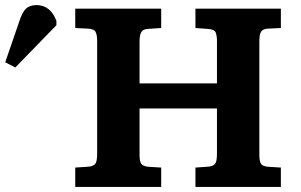

<svg xmlns="http://www.w3.org/2000/svg" viewBox="-237 -734 1181 754"><path d="M58.5 0V-76L111 -79.5Q128 -81 136.2 -89.5Q144.5 -98 144.5 -130V-573Q144.5 -596.5 138.5 -608.5Q132.5 -620.5 108.5 -621.5L58.5 -624V-700H396V-624L343.5 -620.5Q325 -619.5 318 -608.2Q311 -597 311 -569.5V-406.5H615V-573.5Q615 -593 610.2 -606Q605.5 -619 579 -620.5L530.5 -624V-700H866V-624L814.5 -621.5Q795.5 -620.5 788.5 -609.7Q781.5 -599 781.5 -570.5V-126Q781.5 -102.5 787.3 -91.8Q793 -81 817 -79L866 -76V0H530.5V-76L581.5 -79.5Q600 -81.5 607.5 -90.5Q615 -99.5 615 -130V-308H311V-126Q311 -100 318 -90.5Q325 -81 346 -79L396 -76V0ZM-177 -469 -216.5 -489.5 -160.5 -652Q-149.5 -686.5 -134.8 -700.2Q-120 -714 -93.5 -714Q-66.5 -714 -46.8 -698.5Q-27 -683 -15.5 -652V-635Z"/></svg>

Font: Literata Variable Black
Style: Regular
Weight: 900
Designer: Latin by Veronika Burian and Jose Scaglione. Greek by Irene Vlachou. Cyrillic by Vera Evstafieva.
Foundry: TypeTogether
Version: Version 3.021